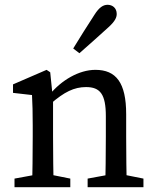

<svg xmlns="http://www.w3.org/2000/svg" viewBox="-20 -778 646 798"><path d="M40.3 0H272.2V-35.7L172.5 -55.7H149.3L40.3 -35.7V0ZM113 0H203.5C201.5 -45 200.5 -148 200.5 -210V-361.9L188.7 -477.6L173.6 -487.7L34.1 -427.3V-392L113 -383C115 -343 116 -312.6 116 -257.6V-210C116 -148 115 -45 113 0ZM344.2 0H576.2V-35.7L476.3 -55.7H453.1L344.2 -35.7V0ZM416.9 0H507.4C505.4 -45 504.4 -146 504.4 -210V-303.4C504.4 -434.5 462.4 -487.7 376.4 -487.7C308.6 -487.7 234.8 -444.6 186.2 -384.6H178.4L190.8 -346.9C246.9 -395.8 288.3 -416.1 337.5 -416.1C396.3 -416.1 419.9 -386.5 419.9 -295.2V-210C419.9 -146 418.9 -45 416.9 0ZM284.3 -576.5 310 -556.8C351.1 -592.8 390.3 -627.9 431.4 -665.3C459.1 -690.5 465.1 -706.1 465.1 -720C465.1 -745.6 446.6 -758.1 427.2 -758.1C409.2 -758.1 392.1 -747.6 372.7 -716.8C341 -668.5 312.6 -622.5 284.3 -576.5Z"/></svg>

Font: Source Serif Variable
Style: Regular
Weight: 389
Designer: Frank Grießhammer
Foundry: Adobe Systems Incorporated
Version: Version 3.001;hotconv 1.0.111;makeotfexe 2.5.65597